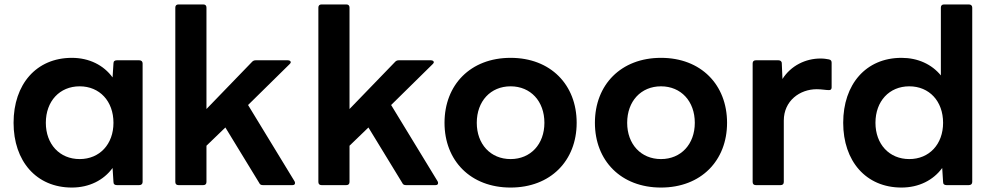

<svg xmlns="http://www.w3.org/2000/svg" viewBox="-20 -795 4463 863"><path d="M303 48C381 48 446 15 486 -40L490 23C490 33 496 37 505 37H606C615 37 621 32 621 23V-510C621 -519 615 -524 606 -524H505C496 -524 490 -520 490 -510L486 -447C446 -502 381 -535 303 -535C143 -535 41 -416 41 -243C41 -71 143 48 303 48ZM186 -243C186 -340 248 -407 338 -407C428 -407 490 -340 490 -243C490 -147 428 -80 338 -80C248 -80 186 -147 186 -243Z M782 37H894C903 37 908 32 908 23V-140L993 -222L1145 27C1148 34 1153 37 1161 37H1295C1303 37 1306 33 1306 28C1306 26 1306 23 1304 20L1095 -323L1282 -507C1285 -510 1287 -513 1287 -515C1287 -520 1282 -524 1274 -524H1129C1123 -524 1117 -522 1112 -516L908 -305V-761C908 -770 903 -775 894 -775H782C773 -775 768 -770 768 -761V23C768 32 773 37 782 37Z M1425 37H1537C1546 37 1551 32 1551 23V-140L1636 -222L1788 27C1791 34 1796 37 1804 37H1938C1946 37 1949 33 1949 28C1949 26 1949 23 1947 20L1738 -323L1925 -507C1928 -510 1930 -513 1930 -515C1930 -520 1925 -524 1917 -524H1772C1766 -524 1760 -522 1755 -516L1551 -305V-761C1551 -770 1546 -775 1537 -775H1425C1416 -775 1411 -770 1411 -761V23C1411 32 1416 37 1425 37Z M2275 48C2455 48 2572 -73 2572 -243C2572 -414 2455 -535 2275 -535C2095 -535 1978 -414 1978 -243C1978 -73 2095 48 2275 48ZM2123 -243C2123 -340 2185 -407 2275 -407C2365 -407 2427 -340 2427 -243C2427 -147 2365 -80 2275 -80C2185 -80 2123 -147 2123 -243Z M2951 48C3131 48 3248 -73 3248 -243C3248 -414 3131 -535 2951 -535C2771 -535 2654 -414 2654 -243C2654 -73 2771 48 2951 48ZM2799 -243C2799 -340 2861 -407 2951 -407C3041 -407 3103 -340 3103 -243C3103 -147 3041 -80 2951 -80C2861 -80 2799 -147 2799 -243Z M3377 37H3489C3498 37 3503 32 3503 23V-253C3503 -342 3575 -394 3651 -394C3674 -394 3691 -390 3706 -390C3713 -390 3718 -393 3718 -402V-513C3718 -521 3715 -526 3706 -528C3695 -530 3684 -532 3668 -532C3601 -532 3535 -500 3497 -440L3494 -510C3494 -520 3487 -524 3479 -524H3377C3368 -524 3363 -519 3363 -510V23C3363 32 3368 37 3377 37Z M4032 48C4110 48 4175 15 4215 -40L4219 23C4219 33 4225 37 4234 37H4335C4344 37 4350 32 4350 23V-761C4350 -770 4344 -775 4335 -775H4223C4214 -775 4209 -770 4209 -761V-456C4168 -506 4106 -535 4032 -535C3872 -535 3770 -416 3770 -243C3770 -71 3872 48 4032 48ZM3915 -243C3915 -340 3977 -407 4067 -407C4157 -407 4219 -340 4219 -243C4219 -147 4157 -80 4067 -80C3977 -80 3915 -147 3915 -243Z"/></svg>

Font: LINE Seed JP App_OTF Bold
Style: Regular
Weight: 700
Designer: LINE & Fontrix & Fontworks
Version: Version 1.009